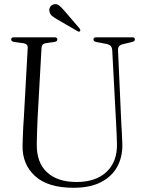

<svg xmlns="http://www.w3.org/2000/svg" viewBox="-20 -877 685 911"><path d="M531 -290 512.5 -639Q511.5 -651.5 505.8 -658.2Q500 -665 485.5 -668.5L436 -678Q423.5 -680.5 423.5 -689.5Q423.5 -700 435.5 -700H608Q620 -700 620 -689.5Q620 -681 606 -677.5L563.5 -667.5Q538.5 -662 540 -638L555.5 -293Q557 -267 558.5 -242Q560 -217 560.5 -191Q561.5 -132.5 536.2 -86Q511 -39.5 459.2 -12.8Q407.5 14 329 14Q207 14 146.2 -41.8Q85.5 -97.5 87 -186Q87.5 -201 88.2 -224.8Q89 -248.5 90.2 -273.2Q91.5 -298 93 -316L111.5 -649.5Q112.5 -668.5 91.5 -672L46.5 -678Q33 -680.5 33 -689.5Q33 -700 45.5 -700H239.5Q252 -700 252 -689.5Q252 -680.5 239 -678L196.5 -672Q178 -669 177 -649.5L158.5 -319Q156.5 -281 155.8 -250Q155 -219 154.5 -194.5Q153 -106 202.8 -59.8Q252.5 -13.5 343.5 -13.5Q435 -13.5 485.8 -61.8Q536.5 -110 535 -193.5Q534.5 -223 533.2 -246.5Q532 -270 531 -290ZM288 -823 357.5 -742Q363 -733.5 360 -729.5Q356 -724.5 349 -728.5L255 -783Q239.5 -791.5 228.2 -800.5Q217 -809.5 214.5 -823.5Q212 -833.5 217.8 -843.5Q223.5 -853.5 235.5 -856.5Q249.5 -860 261.5 -850.2Q273.5 -840.5 288 -823Z"/></svg>

Font: Fraunces 144pt S050 Light
Style: Regular
Weight: 300
Version: Version 1.000; ttfautohint (v1.8.3)